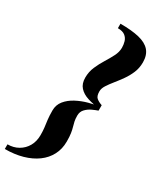

<svg xmlns="http://www.w3.org/2000/svg" viewBox="-271 -852 889 1074"><g transform="rotate(30 173.5 -315.0)"><path d="M-40 150.5V120.5Q-1.5 120.5 29 103Q59.5 85.5 77 54.8Q94.5 24 94.5 -16.5Q94.5 -44.5 91.8 -65.8Q89 -87 86 -110.8Q83 -134.5 83 -169.5Q83 -206 105 -233Q127 -260 161.5 -278.2Q196 -296.5 235 -307Q274 -317.5 307 -321V-297.5Q292 -292.5 270.8 -282.8Q249.5 -273 233.5 -256.2Q217.5 -239.5 217.5 -214Q217.5 -192.5 220.8 -177.5Q224 -162.5 228.5 -147.5Q233 -132.5 236.2 -112Q239.5 -91.5 239.5 -58.5Q239.5 -10.5 219.2 28.2Q199 67 161.8 94.2Q124.5 121.5 73.2 136Q22 150.5 -40 150.5ZM307 -308.5Q262.5 -313.5 227 -324.8Q191.5 -336 170.8 -358.8Q150 -381.5 150 -420.5Q150 -458 164.2 -491Q178.5 -524 197.2 -554Q216 -584 230.2 -612Q244.5 -640 244.5 -667.5Q244.5 -687.5 238.8 -706.8Q233 -726 217 -738.5Q201 -751 170 -751V-780Q242.5 -780 290.8 -768.5Q339 -757 363 -729.5Q387 -702 387 -655Q387 -618.5 373.8 -587Q360.5 -555.5 341.2 -528.5Q322 -501.5 302.8 -477.8Q283.5 -454 270.2 -433.2Q257 -412.5 257 -393.5Q257 -363 270.8 -351.5Q284.5 -340 307 -332.5Z"/></g></svg>

Font: Bodoni Moda 9pt
Style: Bold Italic
Weight: 700
Italic angle: -13°
Designer: Owen Earl
Foundry: indestructible type
Version: Version 2.004